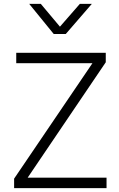

<svg xmlns="http://www.w3.org/2000/svg" viewBox="-20 -973 618 993"><path d="M53 0V-49L458 -646H64V-700H527V-651L123 -54H531V0ZM258 -797 131 -953H191L290 -835L393 -953H455L320 -797Z"/></svg>

Font: Geologica Thin
Style: Regular
Weight: 100
Designer: Sindre Bremnes, Frode Helland
Foundry: Monokrom Skriftforlag AS
Version: Version 1.010; ttfautohint (v1.8.4.7-5d5b);gftools[0.9.28]